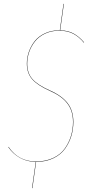

<svg xmlns="http://www.w3.org/2000/svg" viewBox="-20 -825 474 989"><path d="M290 -668.9Q331.1 -668 359.9 -651.9Q388.7 -635.7 413.1 -606.9L412.1 -605Q387.7 -634.8 357.7 -650.9Q327.6 -667 285.2 -667Q245.1 -667 212.6 -651.9Q180.2 -636.7 160.4 -611.8Q140.6 -586.9 130.4 -557.4Q120.1 -527.8 120.1 -497.1Q120.1 -449.2 146.5 -418.5Q172.9 -387.7 237.8 -358.9Q298.8 -332 328.4 -293.5Q357.9 -254.9 357.9 -196.8Q357.9 -159.2 347.4 -124.5Q336.9 -89.8 315.2 -59.1Q293.5 -28.3 255.1 -9.8Q216.8 8.8 166 8.8L147 144H145L164.1 8.8Q119.1 8.3 83 -11.7Q46.9 -31.7 22.9 -66.9L23.9 -68.8Q74.7 6.8 165 6.8Q215.8 6.8 254.2 -11.5Q292.5 -29.8 313.7 -60.1Q335 -90.3 345.5 -124.8Q356 -159.2 356 -196.8Q356 -253.9 326.9 -292Q297.9 -330.1 236.8 -356.9Q172.4 -385.7 145.3 -417.2Q118.2 -448.7 118.2 -497.1Q118.2 -528.3 128.7 -558.3Q139.2 -588.4 158.9 -613.3Q178.7 -638.2 211.7 -653.6Q244.6 -668.9 285.2 -668.9H288.1L307.1 -805.2H309.1Z"/></svg>

Font: Fira Sans Compressed Two
Style: Italic
Weight: 100
Width: 3
Italic angle: -8°
Designer: Carrois Corporate & Edenspiekermann AG
Foundry: Carrois Corporate GbR & Edenspiekermann AG
Version: Version 4.203;PS 004.203;hotconv 1.0.88;makeotf.lib2.5.64775